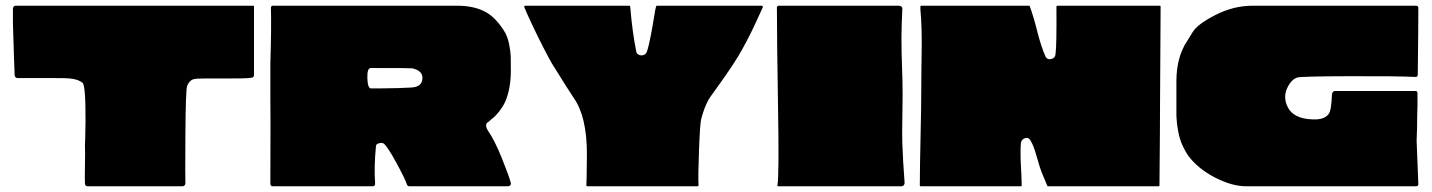

<svg xmlns="http://www.w3.org/2000/svg" viewBox="-20 -649 4991 669"><path d="M865 -627Q865 -391 865 -388Q865 -379 856 -378Q835 -375 757.5 -375.5Q680 -376 669 -375Q652 -374 646 -369Q636 -361 632 -349Q627 -337 626 -178.5Q625 -20 626 -10Q626 -6 623 -3Q620 0 616 0H286Q276 0 276 -10Q275 -27 276 -72.5Q277 -118 276 -140Q276 -146 277 -172Q278 -198 278 -226Q278 -254 277.5 -284Q277 -314 274.5 -335Q272 -356 268 -360Q251 -374 219 -376Q213 -377 155 -377H41Q37 -377 34 -380Q31 -383 31 -387Q31 -387 30.5 -402.5Q30 -418 29 -441Q28 -464 27.5 -488.5Q27 -513 26 -535.5Q25 -558 25 -569V-618V-619Q26 -629 35 -629H862Q865 -629 865 -627Z M1682 -191Q1704 -159 1729 -97Q1754 -35 1760 -11Q1761 -7 1758 -3.5Q1755 0 1751 0H1406Q1400 0 1398 -6Q1391 -27 1361 -82Q1331 -137 1318 -148Q1312 -153 1301 -150Q1290 -147 1290 -140Q1283 -69 1287 -10Q1288 0 1278 0H931Q922 0 922 -9Q923 -289 922 -303V-304V-428Q926 -556 924 -620Q924 -629 930 -629H1574Q1635 -629 1676 -605Q1708 -586 1736 -542Q1748 -524 1753.5 -497Q1759 -470 1759.5 -454Q1760 -438 1760 -404Q1760 -339 1740 -294Q1736 -285 1730.5 -276.5Q1725 -268 1720 -261.5Q1715 -255 1709.5 -249Q1704 -243 1699 -239Q1694 -235 1690.5 -232Q1687 -229 1685 -227Q1683 -225 1683 -225Q1682 -225 1681 -224Q1666 -215 1682 -191ZM1413 -344Q1452 -346 1452 -378Q1452 -403 1416 -411Q1410 -412 1272 -412Q1259 -412 1260 -377Q1261 -342 1272 -341Q1280 -341 1305 -341Q1330 -341 1364.5 -342Q1399 -343 1413 -344Z M2269 -629H2634Q2636 -629 2637.5 -627Q2639 -625 2638 -624Q2637 -622 2627.5 -601Q2618 -580 2607.5 -557.5Q2597 -535 2581 -504.5Q2565 -474 2551 -451Q2532 -420 2507.5 -385Q2483 -350 2467 -328Q2451 -306 2449 -302Q2433 -273 2423 -233Q2419 -217 2415.5 -123Q2412 -29 2414 -4Q2414 0 2410 0H2027Q2023 0 2023 -4Q2023 -5 2023.5 -14Q2024 -23 2024 -28Q2025 -101 2025 -112Q2025 -243 1979 -308Q1958 -339 1903 -428Q1894 -443 1873 -484Q1852 -525 1832.5 -566.5Q1813 -608 1807 -624Q1805 -629 1811 -629H2173Q2176 -629 2176 -625Q2183 -539 2197 -469Q2198 -463 2203.5 -459.5Q2209 -456 2215 -456Q2229 -456 2234 -469Q2240 -486 2247 -522Q2254 -558 2259 -590Q2264 -622 2266 -626Q2266 -629 2269 -629Z M2691 -629H3113Q3118 -629 3121.5 -625.5Q3125 -622 3124 -617Q3123 -594 3122 -567.5Q3121 -541 3121 -518Q3121 -495 3121.5 -467.5Q3122 -440 3123 -417.5Q3124 -395 3124.5 -366.5Q3125 -338 3125 -316Q3125 -295 3124 -234Q3123 -173 3124 -151Q3126 -89 3132 -12Q3132 -7 3129 -3.5Q3126 0 3121 0H2692Q2688 0 2689 -4Q2695 -40 2691 -272Q2687 -518 2687 -625Q2688 -626 2691 -629Z M4022 -286Q4022 -254 4021.5 -179.5Q4021 -105 4020.5 -64Q4020 -23 4020 -3Q4020 0 4018 0H3631Q3629 0 3629 -2Q3618 -29 3609 -50Q3604 -62 3592 -104.5Q3580 -147 3569 -162Q3562 -172 3550 -167Q3538 -162 3537 -149Q3536 -137 3536 -114.5Q3536 -92 3537 -76Q3538 -60 3539 -37.5Q3540 -15 3540 -3Q3540 0 3537 0H3188Q3185 0 3185 -3Q3185 -59 3187.5 -168.5Q3190 -278 3190 -332Q3190 -356 3190.5 -403Q3191 -450 3191.5 -479.5Q3192 -509 3191 -547.5Q3190 -586 3187 -616V-626Q3187 -629 3189 -629H3566Q3568 -629 3568 -627Q3574 -612 3581.5 -586.5Q3589 -561 3594.5 -538.5Q3600 -516 3608 -491.5Q3616 -467 3623 -452Q3630 -439 3645 -444Q3657 -447 3658 -462Q3662 -493 3661 -626Q3661 -629 3664 -629H4021Q4024 -629 4024 -626Q4024 -625 4024 -624Q4024 -566 4023 -453Q4022 -340 4022 -286Z M4916 -159 4922 -8Q4922 0 4914 0H4322Q4272 0 4212.5 -31Q4153 -62 4119 -108Q4110 -122 4102.5 -137.5Q4095 -153 4091 -167Q4087 -181 4084.5 -195.5Q4082 -210 4081 -219.5Q4080 -229 4079.5 -237.5Q4079 -246 4079 -246.5Q4079 -247 4079 -248V-366Q4079 -409 4089 -445Q4093 -460 4098.5 -472.5Q4104 -485 4107.5 -491.5Q4111 -498 4120.5 -512.5Q4130 -527 4135 -536Q4151 -564 4214.5 -596.5Q4278 -629 4343 -629Q4343 -629 4344 -629H4914Q4922 -629 4922 -621V-617Q4922 -615 4922 -614Q4922 -547 4920 -389Q4920 -380 4911 -381Q4848 -384 4681.5 -383.5Q4515 -383 4501 -379Q4480 -373 4466 -344Q4451 -314 4464 -282Q4483 -235 4554 -233Q4593 -231 4609 -251Q4619 -263 4621 -319Q4622 -330 4630 -332Q4631 -332 4648 -332Q4665 -332 4689.5 -332Q4714 -332 4739 -332Q4764 -332 4785.5 -332Q4807 -332 4814 -332Q4883 -332 4910 -332Q4919 -333 4919 -324Q4919 -297 4919 -283Q4918 -261 4918 -241.5Q4918 -222 4917.5 -201Q4917 -180 4916 -159Z"/></svg>

Font: Cubao Free Wide
Style: Wide
Weight: 400
Designer: Aaron Amar
Version: Version 001.001